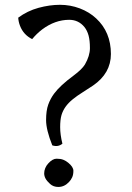

<svg xmlns="http://www.w3.org/2000/svg" viewBox="-20 -756 540 787"><path d="M235.8 -167Q217.8 -152.3 194.3 -160.2Q168.9 -224.1 168.9 -263.4Q168.9 -302.7 177.7 -327.1Q186.5 -351.6 201.7 -372.1Q226.6 -405.8 281.7 -446.3Q315.9 -471.7 328.1 -491.7Q348.6 -527.3 348.6 -558.8Q348.6 -590.3 343 -610.6Q337.4 -630.9 326.2 -645Q301.8 -674.8 263.7 -674.8Q205.6 -674.8 152.8 -635.3Q129.9 -617.7 111.8 -595.7Q76.2 -613.3 62 -650.4Q55.7 -666.5 54.7 -683.6Q92.3 -711.4 137.9 -723.9Q183.6 -736.3 225.8 -736.3Q268.1 -736.3 306.9 -721.7Q345.7 -707 374 -680.7Q434.6 -624.5 434.6 -534.7Q434.6 -455.6 361.3 -405.3Q341.3 -391.6 318.8 -377.7Q296.4 -363.8 278.3 -349.1Q260.3 -334.5 248.8 -318.4Q237.3 -302.2 231.9 -283.7Q226.6 -265.1 226.6 -234.6Q226.6 -204.1 235.8 -167ZM177.7 -85.9Q195.3 -105.5 211.9 -105.5Q228.5 -105.5 239.5 -101.1Q250.5 -96.7 259.8 -88.9Q280.8 -71.8 280.8 -55.9Q280.8 -40 275.9 -29.3Q271 -18.6 262.7 -9.8Q243.7 10.3 219.2 10.3Q198.7 10.3 185.3 -2Q171.9 -14.2 166.5 -24.4Q161.1 -34.7 161.1 -45.4Q161.1 -56.2 165.5 -66.9Q169.9 -77.6 177.7 -85.9Z"/></svg>

Font: Trykker
Style: Regular
Weight: 400
Designer: Magnus Gaarde
Foundry: Magnus Gaarde
Version: Version 1.001